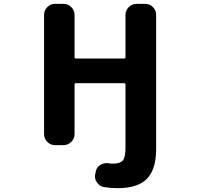

<svg xmlns="http://www.w3.org/2000/svg" viewBox="-20 -775 1040 1002"><path d="M594.7 207Q558.6 207 521.5 201.2Q498 196.3 485.4 175.8Q475.6 162.1 475.6 145.5Q475.6 138.7 477.5 131.8L480.5 117.2Q485.4 95.7 504.9 85Q520.5 76.2 538.1 76.2Q543 76.2 547.9 77.1Q559.6 79.1 569.3 79.1Q606.4 79.1 621.1 62.5Q634.8 45.9 634.8 -2.9V-334Q634.8 -340.8 627.9 -340.8H376Q369.1 -340.8 369.1 -334V-75.2Q369.1 -51.8 352.1 -34.7Q335 -17.6 311.5 -17.6H267.6Q243.2 -17.6 226.6 -34.7Q210 -51.8 210 -75.2V-697.3Q210 -720.7 226.6 -737.8Q243.2 -754.9 267.6 -754.9H311.5Q335 -754.9 352.1 -737.8Q369.1 -720.7 369.1 -697.3V-476.6Q369.1 -469.7 376 -469.7H627.9Q634.8 -469.7 634.8 -476.6V-697.3Q634.8 -720.7 651.9 -737.8Q668.9 -754.9 692.4 -754.9H737.3Q761.7 -754.9 778.3 -737.8Q794.9 -720.7 794.9 -697.3V2.9Q794.9 108.4 747.1 157.7Q699.2 207 594.7 207Z"/></svg>

Font: Rounded Mgen+ 1mn bold
Style: Bold
Weight: 700
Designer: [Source Han Sans]
Ryoko NISHIZUKA  (kana & ideographs); Paul D. Hunt (Latin, Greek & Cyrillic); Wenlong ZHANG  (bopomofo
Version: Version 1.059.20150602